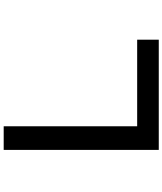

<svg xmlns="http://www.w3.org/2000/svg" viewBox="60 -886 880 1040"><g transform="rotate(90 500.0 -366.0)"><path d="M792 -786H195V-669H664V54H792V-786Z"/></g></svg>

Font: Glow Sans SC Normal
Style: Bold
Weight: 700
Designer: Ryoko NISHIZUKA (kana, bopomofo & ideographs); Paul D. Hunt (Latin, Greek & Cyrillic); Sandoll Communications, Soo-young
Version: Version 0.93